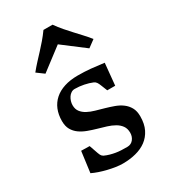

<svg xmlns="http://www.w3.org/2000/svg" viewBox="-198 -898 883 1002"><g transform="rotate(-30 244.0 -397.0)"><path d="M85 -158.7 135.7 -157.7 154.3 -104.5Q159.7 -89.8 164.1 -85.4Q168.5 -81.1 172.4 -78.6Q188.5 -71.3 204.1 -66.9Q219.7 -62.5 235.8 -59.8Q252 -57.1 269 -56.4Q286.1 -55.7 304.7 -55.7Q315.9 -55.7 325.2 -60.3Q334.5 -64.9 340.8 -73Q347.2 -81.1 350.6 -91.1Q354 -101.1 354 -112.3Q354 -137.7 342 -154.3Q330.1 -170.9 310.5 -182.1Q291 -193.4 265.9 -201.2Q240.7 -209 214.8 -216.3Q189 -223.6 163.8 -232.9Q138.7 -242.2 119.1 -256.1Q99.6 -270 87.6 -290.8Q75.7 -311.5 75.7 -342.8Q75.7 -380.9 88.1 -411.4Q100.6 -441.9 124.8 -463.4Q148.9 -484.9 184.3 -496.3Q219.7 -507.8 265.6 -507.8Q306.2 -507.8 343.8 -504.2Q381.3 -500.5 421.4 -495.1L408.7 -363.8H360.8L346.2 -400.4Q340.8 -414.6 335.4 -422.6Q330.1 -430.7 319.8 -435.1Q299.3 -443.8 271.7 -449.5Q244.1 -455.1 216.8 -455.1Q205.1 -455.1 195.3 -448.7Q185.5 -442.4 179 -432.4Q172.4 -422.4 168.7 -410.4Q165 -398.4 165 -386.7Q165 -362.8 177 -347.2Q189 -331.5 208.5 -321Q228 -310.5 252.9 -303.5Q277.8 -296.4 303.7 -289.1Q329.6 -281.7 354.5 -272.7Q379.4 -263.7 398.9 -249.3Q418.5 -234.9 430.4 -213.6Q442.4 -192.4 442.4 -160.6Q442.4 -114.7 426.5 -82.8Q410.6 -50.8 383.3 -30.5Q356 -10.3 319.1 -1Q282.2 8.3 240.7 8.3Q222.2 8.3 199.2 4.9Q176.3 1.5 152.8 -4.2Q129.4 -9.8 107.4 -17.3Q85.4 -24.9 68.4 -33.2ZM82 -631.8Q101.1 -655.3 119.6 -675.3Q138.2 -695.3 156.5 -715.1Q174.8 -734.9 193.1 -756.1Q211.4 -777.3 230 -803.2H284.7Q303.2 -777.3 321.5 -756.1Q339.8 -734.9 358.2 -715.1Q376.5 -695.3 395 -675.3Q413.6 -655.3 432.6 -631.8L389.6 -600.1L257.3 -700.7L125 -600.1Z"/></g></svg>

Font: Donegal One
Style: Regular
Weight: 400
Designer: Gary Lonergan
Foundry: Sorkin Type Co.
Version: Version 1.004